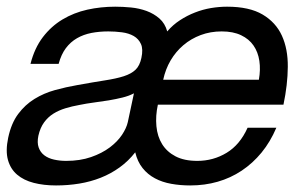

<svg xmlns="http://www.w3.org/2000/svg" viewBox="-34 -549 924 580"><path d="M748 -308.1Q753.4 -338.4 749.5 -365Q745.6 -391.6 731.9 -411.4Q718.3 -431.2 694.3 -442.6Q670.4 -454.1 635.7 -454.1Q601.6 -454.1 572.3 -443.1Q543 -432.1 520 -412.6Q497.1 -393.1 481.4 -366.5Q465.8 -339.8 459 -308.1ZM82 -139.2Q77.6 -118.2 82.8 -103.5Q87.9 -88.9 99.9 -79.8Q111.8 -70.8 129.2 -66.9Q146.5 -63 166 -63Q208 -63 241 -74.5Q273.9 -85.9 297.4 -103.5Q320.8 -121.1 334.5 -141.6Q348.1 -162.1 352.1 -180.2L370.6 -267.1Q356 -259.3 336.2 -254.4Q316.4 -249.5 294.4 -245.8Q272.5 -242.2 249.8 -239.3Q227.1 -236.3 205.6 -231.9Q183.6 -228 163.6 -221.9Q143.6 -215.8 127.2 -205.6Q110.8 -195.3 99.1 -179.2Q87.4 -163.1 82 -139.2ZM442.9 -232.9Q435.5 -198.7 438.5 -167.7Q441.4 -136.7 455.8 -113.5Q470.2 -90.3 496.3 -76.7Q522.5 -63 562 -63Q610.4 -63 650.6 -87.4Q690.9 -111.8 713.9 -163.1H800.8Q782.7 -120.6 756.1 -88.1Q729.5 -55.7 696 -33.4Q662.6 -11.2 623.5 0Q584.5 11.2 540.5 11.2Q510.7 11.2 483.4 6.3Q456.1 1.5 434.1 -10.3Q412.1 -22 396.7 -41.3Q381.3 -60.5 374.5 -88.9Q354 -62.5 327.6 -43.5Q301.3 -24.4 270.5 -12.2Q239.7 0 205.6 5.6Q171.4 11.2 135.3 11.2Q98.1 11.2 67.9 3.4Q37.6 -4.4 17.6 -21.5Q-2.4 -38.6 -10 -65.9Q-17.6 -93.3 -9.3 -132.8Q0 -176.8 21 -204.8Q42 -232.9 70.3 -250.2Q98.6 -267.6 132.1 -276.9Q165.5 -286.1 199.7 -292Q248.5 -300.8 283 -306.2Q317.4 -311.5 340.1 -318.8Q362.8 -326.2 375.5 -338.4Q388.2 -350.6 393.1 -374Q398.9 -400.4 391.8 -416Q384.8 -431.6 369.9 -440.2Q355 -448.7 334.5 -451.4Q314 -454.1 293 -454.1Q266.1 -454.1 242.2 -449.5Q218.3 -444.8 198.7 -433.6Q179.2 -422.4 165 -403.6Q150.9 -384.8 143.1 -356H58.1Q70.3 -403.8 95.5 -436.8Q120.6 -469.7 154.8 -490.2Q189 -510.7 229.7 -519.8Q270.5 -528.8 314 -528.8Q336.9 -528.8 361.8 -526.4Q386.7 -523.9 408.7 -515.9Q430.7 -507.8 447.5 -493.2Q464.4 -478.5 471.2 -454.1Q488.3 -474.1 509.8 -488Q531.2 -502 554.9 -511.2Q578.6 -520.5 603.5 -524.7Q628.4 -528.8 651.9 -528.8Q719.2 -528.8 759.3 -505.1Q799.3 -481.4 817.6 -441.2Q835.9 -400.9 835.4 -347.2Q835 -293.5 822.3 -232.9Z"/></svg>

Font: XB Khoramshahr
Style: Italic
Weight: 400
Italic angle: -12°
Designer: Behnam
Foundry: Irmug
Version: Version 8.005 2009